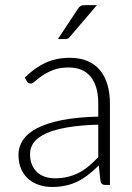

<svg xmlns="http://www.w3.org/2000/svg" viewBox="-20 -736 526 764"><path d="M398.5 0Q383.5 0 380 -14L373 -77.5Q352.5 -57.5 332.2 -41.5Q312 -25.5 290 -14.5Q268 -3.5 242.5 2.2Q217 8 186.5 8Q161 8 137 0.5Q113 -7 94.5 -22.5Q76 -38 64.8 -62.2Q53.5 -86.5 53.5 -120.5Q53.5 -152 71.5 -179Q89.5 -206 127.8 -226Q166 -246 226.2 -258Q286.5 -270 371 -272V-324Q371 -393 341.2 -430.2Q311.5 -467.5 253 -467.5Q217 -467.5 191.8 -457.5Q166.5 -447.5 149 -435.5Q131.5 -423.5 120.5 -413.5Q109.5 -403.5 102 -403.5Q92 -403.5 87 -412.5L78.5 -427Q117.5 -466 160.5 -486Q203.5 -506 258 -506Q298 -506 328 -493.2Q358 -480.5 377.8 -456.8Q397.5 -433 407.5 -399.2Q417.5 -365.5 417.5 -324V0ZM198.5 -26.5Q227.5 -26.5 251.8 -32.8Q276 -39 296.8 -50.2Q317.5 -61.5 335.5 -77Q353.5 -92.5 371 -110.5V-240Q300 -238 248.8 -229.2Q197.5 -220.5 164.2 -205.5Q131 -190.5 115.2 -169.8Q99.5 -149 99.5 -122.5Q99.5 -97.5 107.8 -79.2Q116 -61 129.5 -49.2Q143 -37.5 161 -32Q179 -26.5 198.5 -26.5ZM365.5 -715.5 257.5 -589Q253.5 -584 249.2 -582.2Q245 -580.5 239 -580.5H210.5L289 -699.5Q294.5 -708.5 300.5 -712Q306.5 -715.5 318.5 -715.5Z"/></svg>

Font: Lato TR Light
Style: Regular
Weight: 300
Designer: Lukasz Dziedzic
Foundry: Lukasz Dziedzic
Version: Version 1.104 2013